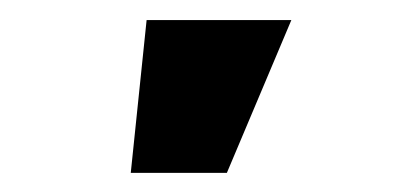

<svg xmlns="http://www.w3.org/2000/svg" viewBox="-20 -786 407 195"><path d="M112.8 -610.4 128.9 -765.6H275.9L210.4 -610.4Z"/></svg>

Font: Inter 16pt ExtraBold
Style: Regular
Weight: 800
Version: Version 4.001;git-66647c0bb